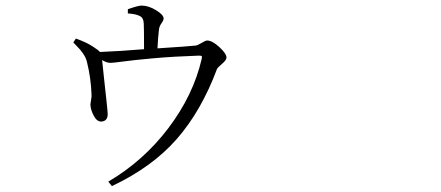

<svg xmlns="http://www.w3.org/2000/svg" viewBox="-20 -584 1540 671"><path d="M426.8 -537.1V-551.8Q462.9 -564.5 474.6 -564.5Q499 -564.5 525.4 -548.3Q551.8 -532.2 551.8 -519.5Q551.8 -512.7 543.9 -502Q536.1 -491.2 535.2 -477.5Q532.2 -452.1 530.3 -415Q638.7 -421.9 664.1 -424.8Q670.9 -425.8 684.6 -434.1Q698.2 -442.4 704.1 -442.4Q721.7 -442.4 746.6 -419.4Q771.5 -396.5 771.5 -382.8Q771.5 -374 756.3 -361.3Q741.2 -348.6 738.3 -342.8Q683.6 -196.3 597.7 -98.1Q511.7 0 371.1 66.4L358.4 50.8Q481.4 -21.5 568.4 -136.2Q655.3 -251 684.6 -377Q686.5 -385.7 685.1 -387.7Q683.6 -389.6 674.8 -389.6Q587.9 -386.7 517.1 -380.4Q446.3 -374 410.6 -369.1Q375 -364.3 366.2 -364.3Q352.5 -364.3 336.9 -374Q337.9 -363.3 342.8 -317.4Q347.7 -271.5 352.1 -231.9Q356.4 -192.4 356.4 -185.5Q356.4 -161.1 335 -159.2Q319.3 -158.2 308.1 -178.7Q296.9 -199.2 295.9 -218.8Q295.9 -221.7 298.3 -234.9Q300.8 -248 299.8 -254.9Q297.9 -310.5 284.2 -366.2Q282.2 -375 278.8 -382.3Q275.4 -389.6 269.5 -397.9Q263.7 -406.2 260.3 -410.2Q256.8 -414.1 248 -423.3Q239.3 -432.6 236.3 -435.5L245.1 -449.2Q282.2 -436.5 306.6 -419.9Q325.2 -408.2 329.1 -402.3Q402.3 -405.3 483.4 -412.1Q483.4 -482.4 482.4 -502Q481.4 -522.5 467.8 -528.3Q455.1 -535.2 426.8 -537.1Z"/></svg>

Font: Bpmf Zihi Serif Light
Style: Light
Weight: 300
Foundry: But Ko
Version: Version 1.320